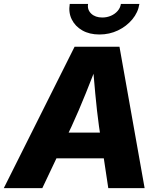

<svg xmlns="http://www.w3.org/2000/svg" viewBox="-44 -968 831 988"><path d="M-24.4 0 339.8 -727.5H570.8L700.2 0H513.2L465.3 -318.4Q454.6 -396.5 446.3 -485.8Q438 -575.2 430.7 -671.4H470.2Q432.6 -575.7 397 -486.8Q361.3 -397.9 324.7 -318.4L173.8 0ZM166.5 -153.3 188.5 -285.6H582L560.1 -153.3ZM467.8 -790.5Q416.5 -790.5 379.6 -811.5Q342.8 -832.5 325.2 -868.2Q307.6 -903.8 314.9 -947.8H409.2Q404.3 -918 425.3 -897.9Q446.3 -877.9 482.4 -877.9Q506.3 -877.9 527.1 -887Q547.9 -896 561.5 -911.9Q575.2 -927.7 578.1 -947.8H673.3Q666.5 -903.8 636.7 -868.2Q606.9 -832.5 563 -811.5Q519 -790.5 467.8 -790.5Z"/></svg>

Font: Inter 16pt ExtraBold
Style: Italic
Weight: 800
Italic angle: -9.3988°
Version: Version 4.001;git-66647c0bb